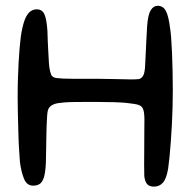

<svg xmlns="http://www.w3.org/2000/svg" viewBox="-20 -652 674 680"><path d="M525.5 9Q509.5 9 501.5 0.5Q493.5 -8 491 -28.5Q490.5 -48.5 490.5 -71Q490.5 -93.5 490.8 -116.2Q491 -139 491 -160.5Q491 -182 491.2 -200.2Q491.5 -218.5 491.5 -231Q491 -257.5 486.2 -267Q481.5 -276.5 472 -280Q461.5 -284 427.8 -287.5Q394 -291 318.5 -291Q275 -291 248.8 -290.8Q222.5 -290.5 207.5 -289.2Q192.5 -288 184.2 -286.5Q176 -285 169 -282Q162 -279.5 155.5 -272.5Q149 -265.5 147.5 -248.5Q147 -240 146.2 -228.8Q145.5 -217.5 145 -202.8Q144.5 -188 144.2 -169.5Q144 -151 143.5 -127.8Q143 -104.5 142.5 -76Q141 -41.5 135.5 -24Q130 -6.5 120.5 -0.5Q111 5.5 97 5.5Q75 5.5 65 -19Q55 -43.5 50.5 -79Q49 -99.5 47.2 -128.8Q45.5 -158 44.8 -190.8Q44 -223.5 43.2 -254Q42.5 -284.5 42.5 -307Q42.5 -342.5 43.5 -373.5Q44.5 -404.5 46 -431.8Q47.5 -459 49.5 -482.2Q51.5 -505.5 54 -524.5Q59 -557 66.2 -578Q73.5 -599 84.5 -609Q95.5 -619 110.5 -619Q128.5 -619 136.8 -602.5Q145 -586 148 -542.5Q148.5 -526 149 -510Q149.5 -494 150.5 -479Q151.5 -464 152 -451.8Q152.5 -439.5 153.2 -430.2Q154 -421 154.5 -415.5Q157 -397.5 161.2 -387.5Q165.5 -377.5 180.5 -375.5Q199.5 -373 238.2 -373Q277 -373 320.5 -373Q355 -373 386.2 -372Q417.5 -371 440.2 -370.8Q463 -370.5 472 -372Q481 -374.5 486.2 -382.5Q491.5 -390.5 493.5 -411.5Q494 -421 494.8 -436Q495.5 -451 496.5 -470.8Q497.5 -490.5 498.5 -512.8Q499.5 -535 501 -558.5Q504 -600 513.8 -615.8Q523.5 -631.5 538.5 -631.5Q557.5 -631.5 567.2 -613.8Q577 -596 582.5 -551.5Q584.5 -540 586.2 -517.8Q588 -495.5 589.2 -465.5Q590.5 -435.5 591.2 -401.5Q592 -367.5 592 -332.5Q592 -305 591.2 -273.8Q590.5 -242.5 588.8 -211.2Q587 -180 585 -151Q583 -122 580.5 -97.2Q578 -72.5 575.5 -55Q569.5 -19 557 -5Q544.5 9 525.5 9Z"/></svg>

Font: Gluten Thin Light
Style: Regular
Weight: 300
Version: Version 1.300